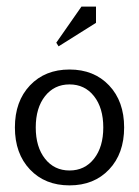

<svg xmlns="http://www.w3.org/2000/svg" viewBox="-20 -555 420 580"><path d="M157 -415 150 -426 226 -535H270V-486ZM116 -264.5Q88 -229 88 -170Q88 -111 116 -75.5Q144 -40 190 -40Q236 -40 264 -75.5Q292 -111 292 -170Q292 -229 264 -264.5Q236 -300 190 -300Q144 -300 116 -264.5ZM70.5 -43Q25 -91 25 -170Q25 -249 70.5 -297Q116 -345 190 -345Q264 -345 309.5 -297Q355 -249 355 -170Q355 -91 309.5 -43Q264 5 190 5Q116 5 70.5 -43Z"/></svg>

Font: Glametrix
Style: Regular
Weight: 500
Designer: gluk
Foundry: gluk
Version: Version 0.40